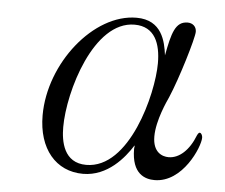

<svg xmlns="http://www.w3.org/2000/svg" viewBox="-40 -487 636 543"><g transform="rotate(5 277.5 -215.5)"><path d="M86 -144C86 -49 137 11 214 11C284 11 330 -46 352 -81H353C353 -78 352 -75 352 -72C352 0 391 11 417 11C497 11 541 -94 541 -120C541 -129 533 -142 526 -126C509 -82 481 -57 451 -57C433 -57 406 -67 406 -112C406 -158 433 -215 438 -226C462 -282 497 -399 497 -417C497 -432 486 -441 472 -441C437 -441 428 -407 416 -343C411 -382 399 -442 327 -442C205 -442 86 -292 86 -144ZM147 -116C147 -217 207 -422 323 -422C381 -422 398 -374 398 -319C398 -231 343 -15 221 -15C157 -15 147 -75 147 -116Z"/></g></svg>

Font: CMU Serif
Style: Italic
Weight: 500
Italic angle: -14.04°
Version: Version 0.7.0